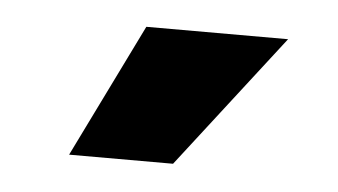

<svg xmlns="http://www.w3.org/2000/svg" viewBox="-29 -805 445 253"><g transform="rotate(5 194.0 -678.5)"><path d="M69.3 -590 156 -766.7H343.5L206.8 -590Z"/></g></svg>

Font: Murecho Thin
Style: Regular
Weight: 100
Designer: Neil Summerour
Foundry: Positype
Version: Version 1.010